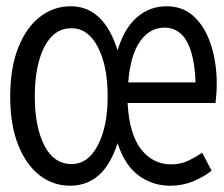

<svg xmlns="http://www.w3.org/2000/svg" viewBox="-20 -573 707 606"><path d="M206.1 -55.2Q257.8 -55.2 288.8 -114.5Q319.8 -173.8 319.8 -269Q319.8 -365.2 288.8 -424.6Q257.8 -483.9 206.1 -483.9Q149.9 -483.9 119.9 -424.8Q89.8 -365.7 89.8 -268.1Q89.8 -172.9 119.9 -114Q149.9 -55.2 206.1 -55.2ZM384.8 -313H597.2Q590.8 -485.8 499 -485.8Q452.6 -485.8 421.9 -442.1Q391.1 -398.4 384.8 -313ZM618.2 -90.8 647.9 -34.2Q623 -14.6 589.6 -0.7Q556.2 13.2 517.1 13.2Q460.9 13.2 417.2 -19.3Q373.5 -51.8 351.1 -121.1Q328.6 -51.8 291 -19.3Q253.4 13.2 201.2 13.2Q147.5 13.2 104.7 -20Q62 -53.2 37.1 -116.2Q12.2 -179.2 12.2 -268.1Q12.2 -358.4 37.4 -422.1Q62.5 -485.8 105.7 -519.5Q148.9 -553.2 203.1 -553.2Q307.6 -553.2 351.1 -414.1Q372.1 -483.9 412.4 -518.6Q452.6 -553.2 505.9 -553.2Q558.6 -553.2 593.8 -519.3Q628.9 -485.4 646.5 -429.7Q664.1 -374 664.1 -308.1Q664.1 -293 663.1 -278.1Q662.1 -263.2 660.2 -248H382.8Q387.7 -150.4 425 -102.3Q462.4 -54.2 520 -54.2Q549.3 -54.2 572.8 -65.2Q596.2 -76.2 618.2 -90.8Z"/></svg>

Font: Shanggu Mono N
Style: Regular
Weight: 350
Designer: GuiWonder
Version: Version 1.021